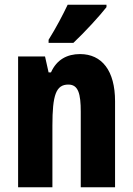

<svg xmlns="http://www.w3.org/2000/svg" viewBox="-20 -786 558 806"><path d="M427 -756V-766H264C243 -722 217 -672 184 -619V-606H288C336 -651 400 -721 427 -756ZM316 -559C262 -559 218 -536 194 -482H184L169 -549H56V0H200V-259C200 -387 215 -431 267 -431C309 -431 319 -392 319 -317V0H463V-361C463 -489 408 -559 316 -559Z"/></svg>

Font: Noto Sans Gurmukhi UI ExtraCondensed ExtraBold
Style: Regular
Weight: 800
Width: 2
Designer: Jelle Bosma - Monotype Design Team
Foundry: Monotype Imaging Inc.
Version: Version 2.004